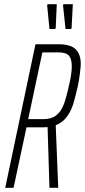

<svg xmlns="http://www.w3.org/2000/svg" viewBox="-20 -900 407 920"><path d="M150 -688H259Q319 -688 343 -663.5Q367 -639 367 -594Q367 -582 363 -548.5Q359 -515 353 -488Q341 -434 330.5 -400.5Q320 -367 300 -340Q280 -313 247 -300L259 0H217L208 -291Q202 -290 190 -290H107L45 0H5ZM310 -488Q324 -547 324 -582Q324 -617 310.5 -633Q297 -649 258 -649H183L115 -329H187Q226 -329 249 -347Q272 -365 284.5 -397Q297 -429 310 -488ZM245 -761H217L206 -874L208 -880H252L247 -766ZM321 -761H294L282 -874L284 -880H329L323 -766Z"/></svg>

Font: Saira Ultra Condensed ExLight
Style: Italic
Weight: 200
Width: 1
Italic angle: -12°
Designer: Hector Gatti with collaboration of the Omnibus-Type team
Foundry: Omnibus-Type
Version: Version 1.001; ttfautohint (v1.8)